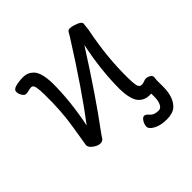

<svg xmlns="http://www.w3.org/2000/svg" viewBox="-169 -625 923 923"><g transform="rotate(-45 293.0 -163.0)"><path d="M487 -46Q497 -46 510 -51.5Q523 -57 539 -50Q555 -43 555 -31L553 -11V34Q553 104 517 138Q496 157 454.5 157Q413 157 386.5 142.5Q360 128 360 112.5Q360 97 369.5 82Q379 67 389 67Q399 67 410 80Q425 99 457 99Q472 99 480.5 81.5Q489 64 489 34V16H476Q446 16 425 -5Q399 -30 397 -106Q397 -235 427 -377Q293 -166 188 -25Q178 -12 170.5 0.5Q163 13 147 13Q131 13 111.5 -1Q92 -15 92 -29V-31Q93 -41 109 -136Q125 -231 123 -345Q123 -376 119 -395Q115 -414 103 -414Q93 -414 83 -411Q73 -408 63 -408Q53 -408 44.5 -421Q36 -434 36 -449Q36 -464 58.5 -470Q81 -476 110.5 -476Q140 -476 161 -455Q187 -430 189 -354Q189 -230 161 -95Q265 -231 407 -456Q412 -464 417 -473.5Q422 -483 433.5 -483Q445 -483 460 -478Q497 -467 497 -452L493 -415Q461 -259 463 -115Q463 -84 467 -65Q471 -46 487 -46Z"/></g></svg>

Font: Moon Stars Kai T
Style: Regular
Weight: 400
Designer: GuiWonder
Version: Version 1.101